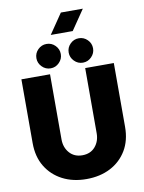

<svg xmlns="http://www.w3.org/2000/svg" viewBox="-113 -1160 938 1248"><g transform="rotate(-10 356.0 -535.5)"><path d="M355 12Q266 12 197.5 -23.5Q129 -59 89.5 -124Q50 -189 50 -279V-700H239V-270Q239 -217 270.5 -181Q302 -145 355 -145Q409 -145 440 -181Q471 -217 471 -270V-700H660V-279Q660 -189 621 -124Q582 -59 513.5 -23.5Q445 12 355 12ZM463.3 -737.2Q430.1 -737.2 406.5 -761.3Q382.8 -785.3 382.8 -817.7Q382.8 -850.9 406.5 -874.5Q430.1 -898.2 463.3 -898.2Q496.5 -898.2 520.1 -874.5Q543.8 -850.9 543.8 -817.7Q543.8 -785.3 520.1 -761.3Q496.5 -737.2 463.3 -737.2ZM250.3 -737.2Q217.1 -737.2 193.5 -761.3Q169.8 -785.3 169.8 -817.7Q169.8 -850.9 193.5 -874.5Q217.1 -898.2 250.3 -898.2Q283.5 -898.2 307.1 -874.5Q330.8 -850.9 330.8 -817.7Q330.8 -785.3 307.1 -761.3Q283.5 -737.2 250.3 -737.2ZM288 -951 378 -1083H523L433 -951Z"/></g></svg>

Font: MuseoModerno ExtraBold
Style: Regular
Weight: 800
Designer: Pablo Cosgaya, Héctor Gatti, Marcela Romero, and the Authors of The MuseoModerno Project.
Foundry: Omnibus-Type Team
Version: Version 1.001